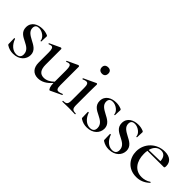

<svg xmlns="http://www.w3.org/2000/svg" viewBox="75 -1311 2034 2034"><g transform="rotate(45 1091.5 -294.5)"><path d="M106 -329C106 -365 128 -378 157 -378C207 -378 263 -335 263 -293C263 -290 274 -290 274 -293C274 -323 277 -348 277 -371C277 -376 274 -380 267 -383C240 -394 217 -398 191 -398C122 -398 52 -365 52 -285C52 -217 103 -193 151 -169C194 -147 239 -124 240 -67C241 -28 219 -9 181 -9C128 -9 81 -50 58 -116C56 -119 46 -118 46 -115L48 -30C48 -24 51 -21 54 -18C88 4 120 11 152 11C246 11 297 -49 297 -113C297 -179 243 -206 193 -232C149 -256 106 -279 106 -329Z M826 -60C804 -51 789 -46 777 -46C753 -46 744 -64 744 -110V-386C744 -390 737 -395 732 -395C731 -395 730 -395 728 -394L610 -339C605 -338 609 -325 615 -328C628 -334 638 -337 646 -337C668 -337 676 -315 676 -265V-93C644 -59 602 -39 564 -39C508 -39 480 -76 480 -153V-386C480 -390 473 -395 468 -395C467 -395 466 -395 464 -394L346 -339C341 -338 345 -325 351 -328C364 -334 374 -337 382 -337C404 -337 412 -315 412 -265V-114C412 -36 454 9 522 9C578 9 628 -18 676 -74C676 -19 692 11 703 11C705 11 706 11 708 10L832 -49C836 -51 831 -62 826 -60Z M970 -506C1000 -506 1017 -524 1017 -555C1017 -584 1000 -601 970 -601C939 -601 920 -584 920 -555C920 -524 939 -506 970 -506ZM883 0C908 0 941 -2 977 -2C1013 -2 1046 0 1071 0C1075 0 1075 -12 1071 -12C1022 -12 1011 -26 1011 -81V-267C1011 -332 1013 -372 1013 -386C1013 -390 1008 -396 1003 -396C1001 -396 1001 -396 999 -395L863 -331C858 -329 863 -317 868 -319C886 -328 901 -332 911 -332C935 -332 943 -312 943 -265V-81C943 -26 931 -12 883 -12C879 -12 879 0 883 0Z M1210 -329C1210 -365 1232 -378 1261 -378C1311 -378 1367 -335 1367 -293C1367 -290 1378 -290 1378 -293C1378 -323 1381 -348 1381 -371C1381 -376 1378 -380 1371 -383C1344 -394 1321 -398 1295 -398C1226 -398 1156 -365 1156 -285C1156 -217 1207 -193 1255 -169C1298 -147 1343 -124 1344 -67C1345 -28 1323 -9 1285 -9C1232 -9 1185 -50 1162 -116C1160 -119 1150 -118 1150 -115L1152 -30C1152 -24 1155 -21 1158 -18C1192 4 1224 11 1256 11C1350 11 1401 -49 1401 -113C1401 -179 1347 -206 1297 -232C1253 -256 1210 -279 1210 -329Z M1541 -329C1541 -365 1563 -378 1592 -378C1642 -378 1698 -335 1698 -293C1698 -290 1709 -290 1709 -293C1709 -323 1712 -348 1712 -371C1712 -376 1709 -380 1702 -383C1675 -394 1652 -398 1626 -398C1557 -398 1487 -365 1487 -285C1487 -217 1538 -193 1586 -169C1629 -147 1674 -124 1675 -67C1676 -28 1654 -9 1616 -9C1563 -9 1516 -50 1493 -116C1491 -119 1481 -118 1481 -115L1483 -30C1483 -24 1486 -21 1489 -18C1523 4 1555 11 1587 11C1681 11 1732 -49 1732 -113C1732 -179 1678 -206 1628 -232C1584 -256 1541 -279 1541 -329Z M2142 -59C2111 -37 2073 -28 2040 -28C1941 -28 1884 -107 1884 -220C1884 -238 1885 -254 1888 -269L2133 -270C2142 -270 2144 -281 2144 -296C2144 -357 2102 -395 2026 -395C1901 -395 1807 -300 1807 -181C1807 -81 1874 12 1999 12C2053 12 2101 -5 2149 -50C2153 -53 2146 -61 2142 -59ZM1991 -375C2035 -375 2061 -343 2063 -289L1891 -285C1905 -341 1940 -375 1991 -375Z"/></g></svg>

Font: Cormorant Infant Book
Style: Regular
Weight: 500
Designer: Christian Thalmann (Catharsis Fonts)
Version: Version 1.000;PS 002.000;hotconv 1.0.88;makeotf.lib2.5.64775